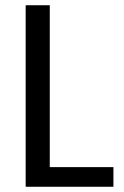

<svg xmlns="http://www.w3.org/2000/svg" viewBox="-20 -713 473 733"><path d="M170 -693V-75H413V0H78V-693Z"/></svg>

Font: Parkinsans
Style: Regular
Weight: 400
Designer: Red Stone, Indian Type Foundry
Foundry: Indian Type Foundry
Version: Version 1.000